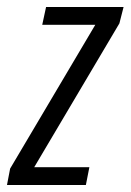

<svg xmlns="http://www.w3.org/2000/svg" viewBox="-47 -530 374 550"><path d="M-27 0 -18 -47 226 -459H74L85 -510H307L295 -463L51 -51H209L199 0Z"/></svg>

Font: Saira Ultra Condensed
Style: Italic
Weight: 400
Width: 1
Italic angle: -12°
Designer: Hector Gatti with collaboration of the Omnibus-Type team
Foundry: Omnibus-Type
Version: Version 1.001; ttfautohint (v1.8)